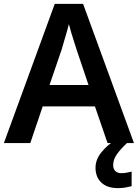

<svg xmlns="http://www.w3.org/2000/svg" viewBox="-20 -737 711 989"><path d="M534 0 469 -189H200L136 0H0L262 -717H408L670 0ZM374 -483Q370 -497 362 -521Q354 -545 346.5 -570.5Q339 -596 335 -613Q330 -593 322.5 -567Q315 -541 308 -518Q301 -495 298 -483L235 -299H436ZM563 113Q563 134 574.5 144.5Q586 155 605 155Q621 155 634.5 152Q648 149 658 147V222Q642 226 625.5 229Q609 232 587 232Q532 232 502 203.5Q472 175 472 127Q472 84 503.5 46Q535 8 575 -16L634 0Q600 32 581.5 58.5Q563 85 563 113Z"/></svg>

Font: Noto Sans Kannada SemiBold
Style: Regular
Weight: 600
Designer: Jelle Bosma - Monotype Design Team
Foundry: Monotype Imaging Inc.
Version: Version 2.005; ttfautohint (v1.8.4.7-5d5b)